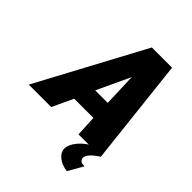

<svg xmlns="http://www.w3.org/2000/svg" viewBox="-314 -849 1203 1203"><g transform="rotate(45 287.5 -247.5)"><path d="M320 -710H499L578 0H380L373 -139H203L138 0H-61ZM370 -269 362 -489 259 -269ZM380 126Q380 90 414 49Q448 8 512 -24H576L578 0Q544 22 523.5 43.5Q503 65 503 83Q503 97 513 106Q523 115 548 115L491 215Q439 207 409.5 182Q380 157 380 126Z"/></g></svg>

Font: Raleway Black
Style: Italic
Weight: 900
Italic angle: -12°
Designer: Matt McInerney, Pablo Impallari, Rodrigo Fuenzalida
Foundry: Matt McInerney, Pablo Impallari, Rodrigo Fuenzalida
Version: Version 4.101;RELEASE